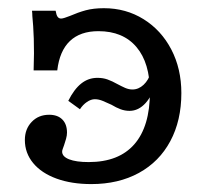

<svg xmlns="http://www.w3.org/2000/svg" viewBox="-20 -447 536 478"><path d="M41.9 -98.4Q41.9 -125.8 58.9 -143.5Q75.8 -161.3 102.4 -161.3Q123.4 -161.3 135.1 -149.6Q146.8 -137.9 146.8 -116.9Q146.8 -109.7 144.4 -101.2Q141.9 -92.7 139.5 -85.5Q137.9 -80.6 136.3 -76.6Q134.7 -72.6 134.7 -69.4Q134.7 -57.3 152 -50.4Q169.4 -43.5 200.8 -43.5Q275.8 -43.5 314.5 -87.9Q353.2 -132.3 353.2 -217.7Q353.2 -290.3 319.8 -329.8Q286.3 -369.4 225 -369.4Q179.8 -369.4 154 -344.8Q128.2 -320.2 122.6 -271.8H63.7Q65.3 -316.9 64.1 -350.8Q62.9 -384.7 60.5 -407.3Q60.5 -413.7 59.7 -420.2H118.5Q120.2 -409.7 123.4 -405.2Q126.6 -400.8 132.3 -400.8Q135.5 -400.8 141.5 -402.8Q147.6 -404.8 154 -407.3Q174.2 -416.1 193.5 -421.4Q212.9 -426.6 238.7 -426.6Q293.5 -426.6 337.5 -399.2Q381.5 -371.8 406.5 -323.8Q431.5 -275.8 431.5 -215.3Q431.5 -146.8 404 -95.6Q376.6 -44.4 325.8 -16.5Q275 11.3 207.3 11.3Q158.1 11.3 120.6 -2.4Q83.1 -16.1 62.5 -41.1Q41.9 -66.1 41.9 -98.4ZM302.4 -171Q291.1 -171 280.2 -175Q269.4 -179 257.3 -186.3Q246.8 -191.1 236.3 -195.6Q225.8 -200 216.1 -200Q206.5 -200 196.4 -193.1Q186.3 -186.3 179 -175L150 -196Q164.5 -225 182.3 -239.1Q200 -253.2 222.6 -253.2Q236.3 -253.2 247.6 -249.2Q258.9 -245.2 273.4 -237.1Q282.3 -232.3 291.5 -228.2Q300.8 -224.2 309.7 -224.2Q325 -224.2 337.5 -235.9Q350 -247.6 355.6 -266.9L366.1 -242.7Q360.5 -210.5 342.7 -190.7Q325 -171 302.4 -171Z"/></svg>

Font: Playfair Micro SmCond SmLight
Style: Regular
Weight: 360
Width: 4
Designer: Claus Eggers Sørensen
Foundry: Claus Eggers Sørensen
Version: Version 2.100;Glyphs 3.2 (3219)